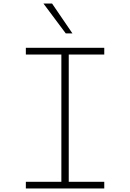

<svg xmlns="http://www.w3.org/2000/svg" viewBox="-20 -1072 740 1092"><path d="M127 0V-38H329V-762H127V-800H573V-762H371V-38H573V0ZM392 -882H354L227 -1052H276Z"/></svg>

Font: Martian Mono Thin
Style: Regular
Weight: 100
Monospace: yes
Designer: Roman Shamin
Foundry: Evil Martians
Version: Version 1.000; ttfautohint (v1.8.4.7-5d5b)